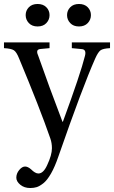

<svg xmlns="http://www.w3.org/2000/svg" viewBox="-25 -703 573 965"><path d="M328 -587Q312 -604 312 -627Q312 -650 328 -666.5Q344 -683 372 -683Q400 -683 416 -666.5Q432 -650 432 -627Q432 -604 416 -587Q400 -570 372 -570Q344 -570 328 -587ZM120 -587Q104 -604 104 -627Q104 -650 120 -666.5Q136 -683 164 -683Q192 -683 208 -666.5Q224 -650 224 -627Q224 -604 208 -587Q192 -570 164 -570Q136 -570 120 -587ZM-5 -461V-490H224V-461L181 -457Q165 -456 162.5 -447.5Q160 -439 166 -426Q221 -269 289 -91H291Q380 -333 402 -422Q410 -453 388 -456L336 -461V-490H528V-461Q492 -459 480 -450Q468 -441 454 -410Q390 -266 269 82Q251 135 231.5 169Q212 203 193 218Q174 233 159.5 237.5Q145 242 127 242Q97 242 77 225.5Q57 209 57 190Q57 169 71.5 151.5Q86 134 101 134Q115 134 131 148Q152 169 168 169Q193 169 212 127Q236 76 236 42Q236 16 228 -7Q175 -160 71 -409Q58 -442 44.5 -450.5Q31 -459 -5 -461Z"/></svg>

Font: Linguistics Pro
Style: Regular
Weight: 400
Designer: Stefan Peev, Context Ltd
Foundry: Stefan Peev, Context Ltd
Version: Version 001.000